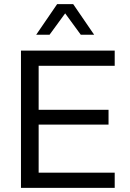

<svg xmlns="http://www.w3.org/2000/svg" viewBox="-20 -914 633 934"><path d="M82 0V-668H538V-594H168V-380H508V-308H168V-74H538V0ZM156 -745 258 -894H336L438 -745H373L297 -849L221 -745Z"/></svg>

Font: Gantari
Style: Regular
Weight: 400
Designer: Anugrah Pasau
Foundry: Lafontype
Version: Version 1.000; ttfautohint (v1.8.3)